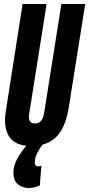

<svg xmlns="http://www.w3.org/2000/svg" viewBox="-20 -720 446 960"><path d="M135 10Q5 10 5 -121Q5 -143 11 -176L93 -700H213L126 -151Q117 -103 156 -103Q193 -103 201 -157L287 -700H406L324 -184Q308 -83 262.5 -36.5Q217 10 135 10ZM125 -7 195 0Q179 20 166.5 45Q154 70 154 91Q154 112 170 112Q181 112 187 108L179 207Q167 213 153.5 216.5Q140 220 126 220Q91 220 69 201Q47 182 47 144Q47 106 69 68.5Q91 31 125 -7Z"/></svg>

Font: Georama ExtraCondensed
Style: Bold Italic
Weight: 700
Width: 2
Italic angle: -9°
Designer: Jean-Baptiste Levee
Foundry: Production Type
Version: Version 1.000